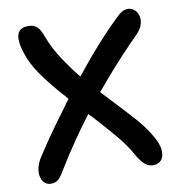

<svg xmlns="http://www.w3.org/2000/svg" viewBox="-81 -784 812 868"><g transform="rotate(-10 325.5 -350.0)"><path d="M84 10Q68 10 56.5 0.5Q45 -9 40 -27Q35 -45 39.5 -68Q44 -91 61 -118Q90 -163 125.5 -213.5Q161 -264 201 -317Q214 -336 228 -354Q223 -360 219 -365Q169 -420 130 -472.5Q91 -525 72 -573Q54 -622 52.5 -652Q51 -682 64.5 -696Q78 -710 104 -710Q127 -711 143 -698Q159 -685 170 -654Q193 -591 234 -531Q264 -486 298 -444Q330 -484 361 -521Q401 -568 437.5 -607Q474 -646 503 -674Q524 -695 536.5 -701.5Q549 -708 563 -708Q578 -708 591 -697.5Q604 -687 609 -669Q614 -651 608 -629.5Q602 -608 579 -585Q544 -550 501 -504Q458 -458 412 -404Q393 -382 374 -359Q397 -334 421 -309Q469 -258 509.5 -213Q550 -168 573 -128Q601 -83 602.5 -52Q604 -21 590 -6.5Q576 8 553 8Q535 8 518 -4.5Q501 -17 479 -55Q455 -100 412 -150.5Q369 -201 319 -256Q311 -263 304 -271Q265 -220 228 -166Q184 -102 145 -38Q129 -10 116 0Q103 10 84 10Z"/></g></svg>

Font: Shantell Sans Light Medium
Style: Regular
Weight: 500
Version: Version 1.008;[ac192a2d6]